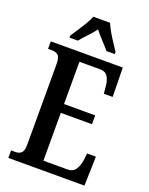

<svg xmlns="http://www.w3.org/2000/svg" viewBox="-169 -1018 860 1105"><g transform="rotate(20 261.0 -465.5)"><path d="M24 0V-46H50Q74 -46 87 -59Q100 -72 100 -108V-601Q100 -645 85 -656.5Q70 -668 50 -668H24V-714H465L468 -535H414L410 -579Q407 -614 393 -637Q379 -660 345 -660H219V-401H410V-347H219V-54H366Q400 -54 415.5 -78Q431 -102 436 -135L441 -179H495L490 0ZM118 -784Q131 -803 148 -829Q165 -855 181 -882Q197 -909 206 -931H308Q317 -909 332.5 -882Q348 -855 365.5 -829Q383 -803 395 -784V-771H344Q328 -791 301.5 -819Q275 -847 256 -872Q238 -846 212.5 -820Q187 -794 169 -771H118Z"/></g></svg>

Font: Noto Serif Khmer ExtraCondensed SemiBold
Style: Regular
Weight: 600
Width: 2
Designer: Danh Hong and the Monotype Design Team
Foundry: Monotype Imaging Inc.
Version: Version 2.004; ttfautohint (v1.8.4.7-5d5b)